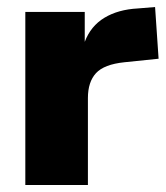

<svg xmlns="http://www.w3.org/2000/svg" viewBox="-20 -526 471 546"><path d="M431 -359 334 -349Q276 -343 253 -318Q230 -293 230 -247V0H52V-492H221V-407Q238 -452 277 -475.5Q316 -499 372 -502L421 -506Z"/></svg>

Font: wassup Sans
Style: Black
Weight: 900
Version: Version 2.001